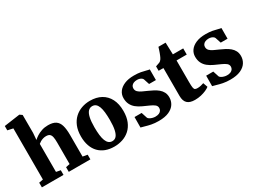

<svg xmlns="http://www.w3.org/2000/svg" viewBox="-54 -1464 2801 2119"><g transform="rotate(-30 1346.0 -404.0)"><path d="M83 -69.5V-721L14 -736V-791L211.5 -819H216.5L246 -798L246.5 -569.5L239.5 -483Q256.5 -499.5 284.2 -517.5Q312 -535.5 349 -548Q386 -560.5 430 -560.5Q492 -560.5 526.2 -537.8Q560.5 -515 574.5 -467.8Q588.5 -420.5 588.5 -346V-70L648 -59.5V0H372.5V-59.5L423.5 -70V-345.5Q423.5 -388.5 417.8 -415.2Q412 -442 396.5 -454.5Q381 -467 351 -467Q331 -467 312 -461.2Q293 -455.5 277.2 -446.2Q261.5 -437 250 -427V-70L305.5 -59.5V0H30V-59.5Z M684 -270.5Q684 -345 706.8 -400Q729.5 -455 768.8 -491.2Q808 -527.5 858.5 -545.2Q909 -563 965 -563Q1047.5 -563 1107 -530Q1166.5 -497 1199 -434.2Q1231.5 -371.5 1231.5 -281Q1231.5 -204.5 1208.8 -149.2Q1186 -94 1146.8 -58.5Q1107.5 -23 1056.8 -6Q1006 11 950 11Q888.5 11 839.5 -7.5Q790.5 -26 755.8 -62Q721 -98 702.5 -150.5Q684 -203 684 -270.5ZM960 -52.5Q991.5 -52.5 1011.5 -75.2Q1031.5 -98 1041.8 -145.5Q1052 -193 1052 -268Q1052 -324.5 1047.2 -367.5Q1042.5 -410.5 1031.5 -439.8Q1020.5 -469 1002.5 -484Q984.5 -499 958 -499Q927 -499 906 -476.5Q885 -454 874.2 -406.5Q863.5 -359 863.5 -283.5Q863.5 -227 868.8 -183.8Q874 -140.5 885.5 -111.5Q897 -82.5 915.5 -67.5Q934 -52.5 960 -52.5Z M1515 11Q1464 11 1422.5 2.8Q1381 -5.5 1351 -15Q1321 -24.5 1302.5 -28L1303.5 -161H1394L1418.5 -85.5Q1423.5 -76 1437.8 -67.5Q1452 -59 1470.5 -54Q1489 -49 1506 -49Q1534.5 -49 1553 -57.2Q1571.5 -65.5 1580.8 -79.8Q1590 -94 1590 -111.5Q1590 -137.5 1569.5 -154.2Q1549 -171 1514.2 -186.2Q1479.5 -201.5 1436 -221.5Q1395.5 -240 1365.2 -264.5Q1335 -289 1318.5 -322.8Q1302 -356.5 1302 -402Q1302 -447.5 1328.2 -483.5Q1354.5 -519.5 1404.2 -540.5Q1454 -561.5 1525 -561.5Q1575.5 -561.5 1611 -554.8Q1646.5 -548 1671 -541Q1695.5 -534 1712.5 -532L1712 -396.5H1625L1601 -469.5Q1597 -478.5 1587 -486Q1577 -493.5 1562.8 -498Q1548.5 -502.5 1531 -502.5Q1506.5 -502.5 1488 -494.8Q1469.5 -487 1459.8 -473.2Q1450 -459.5 1450 -441Q1450 -414 1467.8 -396.2Q1485.5 -378.5 1514.5 -365.2Q1543.5 -352 1576 -337.5Q1607 -324 1637.2 -308Q1667.5 -292 1692 -271.5Q1716.5 -251 1731 -223.2Q1745.5 -195.5 1745.5 -157.5Q1745.5 -112 1721.5 -73.8Q1697.5 -35.5 1646.5 -12.2Q1595.5 11 1515 11Z M1978 9.5Q1912 9.5 1881 -20.8Q1850 -51 1850 -114.5V-470H1789V-526.5Q1801.5 -531.5 1813.8 -535.2Q1826 -539 1836.5 -543Q1847 -547 1854 -553.5Q1861.5 -560.5 1867 -568Q1872.5 -575.5 1877.2 -585.2Q1882 -595 1887 -607Q1892.5 -619.5 1898 -635Q1903.5 -650.5 1909.2 -667.5Q1915 -684.5 1919.5 -700.5H2011L2016 -548.5H2147.5V-470H2017.5V-197Q2017.5 -147.5 2021.2 -124.5Q2025 -101.5 2035.8 -95.5Q2046.5 -89.5 2067 -89.5Q2088 -89.5 2109.8 -94.5Q2131.5 -99.5 2147 -105.5L2167.5 -47.5Q2150 -33.5 2120.8 -20.5Q2091.5 -7.5 2055 1Q2018.5 9.5 1978 9.5Z M2428 11Q2377 11 2335.5 2.8Q2294 -5.5 2264 -15Q2234 -24.5 2215.5 -28L2216.5 -161H2307L2331.5 -85.5Q2336.5 -76 2350.8 -67.5Q2365 -59 2383.5 -54Q2402 -49 2419 -49Q2447.5 -49 2466 -57.2Q2484.5 -65.5 2493.8 -79.8Q2503 -94 2503 -111.5Q2503 -137.5 2482.5 -154.2Q2462 -171 2427.2 -186.2Q2392.5 -201.5 2349 -221.5Q2308.5 -240 2278.2 -264.5Q2248 -289 2231.5 -322.8Q2215 -356.5 2215 -402Q2215 -447.5 2241.2 -483.5Q2267.5 -519.5 2317.2 -540.5Q2367 -561.5 2438 -561.5Q2488.5 -561.5 2524 -554.8Q2559.5 -548 2584 -541Q2608.5 -534 2625.5 -532L2625 -396.5H2538L2514 -469.5Q2510 -478.5 2500 -486Q2490 -493.5 2475.8 -498Q2461.5 -502.5 2444 -502.5Q2419.5 -502.5 2401 -494.8Q2382.5 -487 2372.8 -473.2Q2363 -459.5 2363 -441Q2363 -414 2380.8 -396.2Q2398.5 -378.5 2427.5 -365.2Q2456.5 -352 2489 -337.5Q2520 -324 2550.2 -308Q2580.5 -292 2605 -271.5Q2629.5 -251 2644 -223.2Q2658.5 -195.5 2658.5 -157.5Q2658.5 -112 2634.5 -73.8Q2610.5 -35.5 2559.5 -12.2Q2508.5 11 2428 11Z"/></g></svg>

Font: Merriweather 36pt Black
Style: Regular
Weight: 900
Version: Version 2.100